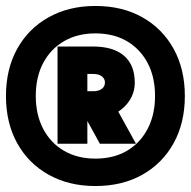

<svg xmlns="http://www.w3.org/2000/svg" viewBox="-20 -834 640 644"><path d="M300 -210Q211 -210 143 -248Q75 -286 37.5 -354Q0 -422 0 -512Q0 -602 37.5 -670Q75 -738 143 -776Q211 -814 300 -814Q390 -814 457.5 -776Q525 -738 562.5 -670Q600 -602 600 -512Q600 -422 562.5 -354Q525 -286 457.5 -248Q390 -210 300 -210ZM315 -352 239 -490H360L436 -352ZM300 -302Q361 -302 405.5 -328Q450 -354 475 -401.5Q500 -449 500 -512Q500 -576 475 -623Q450 -670 405.5 -696Q361 -722 300 -722Q240 -722 195 -696Q150 -670 125 -623Q100 -576 100 -512Q100 -449 125 -401.5Q150 -354 195 -328Q240 -302 300 -302ZM173 -352V-678H292Q360 -678 396 -647Q432 -616 432 -557Q432 -523 413.5 -495.5Q395 -468 363.5 -452Q332 -436 292 -436H216V-528H292Q311 -528 321.5 -536Q332 -544 332 -557Q332 -570 321.5 -578Q311 -586 292 -586H273V-352Z"/></svg>

Font: Victor Mono Thin
Style: Regular
Weight: 100
Monospace: yes
Designer: Rune Bjørnerås
Version: Version 1.561;gftools[0.9.30]